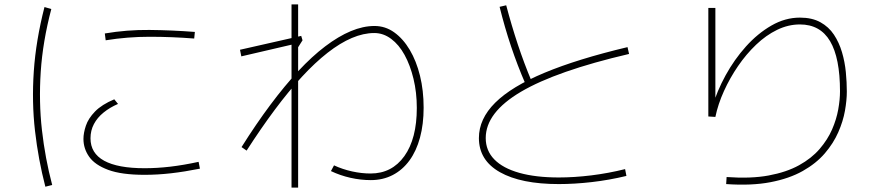

<svg xmlns="http://www.w3.org/2000/svg" viewBox="-20 -801 4040 872"><path d="M217 39 186 47Q154 -76 139 -206.5Q124 -337 133.5 -477Q143 -617 182 -769L213 -760Q174 -612 165 -475Q156 -338 170.5 -210Q185 -82 217 39ZM637 -7Q532 -7 471.5 -29.5Q411 -52 385 -89Q359 -126 359 -170Q359 -197 370 -230Q381 -263 411.5 -294.5Q442 -326 499 -350L516 -329Q479 -313 450.5 -290Q422 -267 406.5 -237.5Q391 -208 391 -173Q391 -105 453 -71Q515 -37 637 -37Q693 -37 753 -44Q813 -51 882 -66L888 -35Q818 -21 756.5 -14Q695 -7 637 -7ZM460 -618 456 -649Q556 -666 658.5 -665Q761 -664 865 -656L862 -626Q760 -634 659.5 -634Q559 -634 460 -618Z M1664 17Q1618 17 1571.5 6.5Q1525 -4 1483 -24L1497 -50Q1536 -32 1579 -22.5Q1622 -13 1663 -13Q1760 -13 1816.5 -92Q1873 -171 1873 -311Q1873 -381 1858 -443Q1843 -505 1817.5 -551.5Q1792 -598 1756.5 -624.5Q1721 -651 1680 -651Q1631 -651 1578 -628.5Q1525 -606 1468 -561.5Q1411 -517 1351 -452Q1291 -387 1228 -302.5Q1165 -218 1100 -117L1077 -133Q1143 -238 1208 -325Q1273 -412 1335 -478.5Q1397 -545 1457 -590.5Q1517 -636 1573 -659.5Q1629 -683 1681 -683Q1730 -683 1770.5 -654Q1811 -625 1841 -574.5Q1871 -524 1887.5 -457Q1904 -390 1904 -312Q1904 -237 1887.5 -176Q1871 -115 1839.5 -72Q1808 -29 1763.5 -6Q1719 17 1664 17ZM1304 51V-781H1334V51ZM1076 -545 1070 -575 1348 -638 1354 -618 1328 -577 1321 -602Z M2819 -33 2825 -2Q2746 17 2667.5 26Q2589 35 2518 35Q2346 35 2250.5 -19Q2155 -73 2155 -174Q2155 -261 2229 -334.5Q2303 -408 2453 -470.5Q2603 -533 2830 -587L2837 -556Q2507 -479 2346.5 -384.5Q2186 -290 2186 -174Q2186 -117 2225 -77Q2264 -37 2338.5 -16Q2413 5 2518 5Q2588 5 2665.5 -4.5Q2743 -14 2819 -33ZM2394 -433 2366 -421Q2330 -504 2301 -590.5Q2272 -677 2249 -770L2279 -777Q2303 -686 2331.5 -600Q2360 -514 2394 -433Z M3278 35 3280 3Q3390 11 3471 -4Q3552 -19 3609 -50.5Q3666 -82 3702.5 -124.5Q3739 -167 3759 -213Q3779 -259 3787 -304Q3795 -349 3795 -386Q3795 -538 3750 -614Q3705 -690 3613 -690Q3560 -690 3509.5 -665.5Q3459 -641 3414 -598Q3369 -555 3332 -501Q3295 -447 3268 -387.5Q3241 -328 3229 -270L3197 -272V-765H3229V-315H3215Q3236 -387 3275.5 -459Q3315 -531 3368 -590Q3421 -649 3483.5 -685Q3546 -721 3613 -721Q3668 -721 3706 -700Q3744 -679 3767.5 -643.5Q3791 -608 3804 -564Q3817 -520 3821.5 -473.5Q3826 -427 3826 -385Q3826 -346 3817.5 -298Q3809 -250 3787 -200Q3765 -150 3726 -104.5Q3687 -59 3626 -24.5Q3565 10 3479 26.5Q3393 43 3278 35Z"/></svg>

Font: Murecho Thin ExtraLight
Style: Regular
Weight: 250
Version: Version 1.010